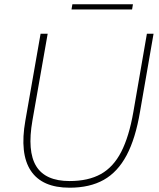

<svg xmlns="http://www.w3.org/2000/svg" viewBox="-20 -867 741 894"><path d="M664 -710H695L632 -347Q611 -222 569.5 -144Q528 -66 463 -29.5Q398 7 304 7Q176 7 123.5 -72Q71 -151 98 -305L169 -710H202L131 -306Q106 -163 148.5 -93.5Q191 -24 304 -24Q391 -24 449.5 -56.5Q508 -89 544.5 -160Q581 -231 601 -346ZM317 -847H599L595 -823H313Z"/></svg>

Font: Livvic Thin
Style: Italic
Weight: 250
Italic angle: -10°
Designer: Jacques Le Bailly, Baron von Fonthausen
Version: Version 1.001; ttfautohint (v1.8.2)